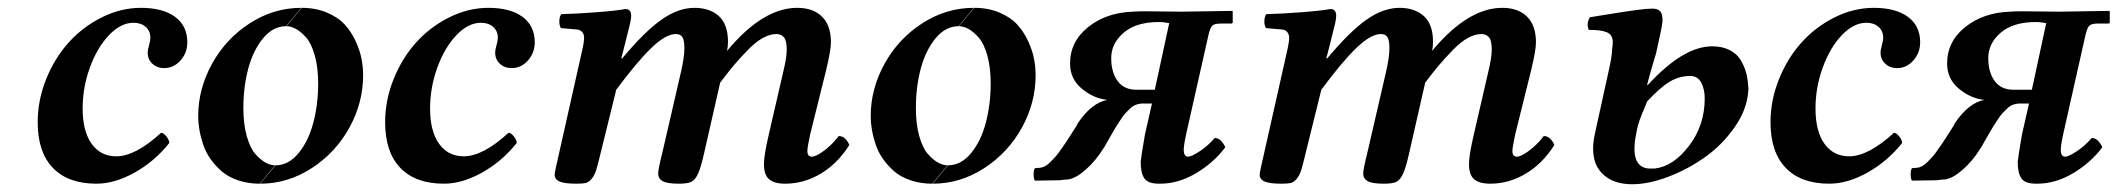

<svg xmlns="http://www.w3.org/2000/svg" viewBox="-20 -459 5404 490"><path d="M412.1 -94.2Q375 -47.4 324 -18.8Q272.9 9.8 226.1 9.8Q153.8 9.8 115 -30.5Q76.2 -70.8 76.2 -147Q76.2 -203.6 97.9 -257.3Q119.6 -311 155.5 -350.8Q191.4 -390.6 240 -414.8Q288.6 -439 339.8 -439Q395.5 -439 426.8 -416Q458 -393.1 458 -351.1Q458 -324.2 440.7 -304.7Q423.3 -285.2 398.9 -285.2Q380.9 -285.2 368.9 -296.4Q356.9 -307.6 356.9 -325.2Q356.9 -331.5 360.4 -343.5Q363.8 -355.5 363.8 -362.8Q363.8 -379.9 351.8 -390.4Q339.8 -400.9 320.8 -400.9Q288.1 -400.9 257.8 -368.9Q227.5 -336.9 209.2 -286.1Q190.9 -235.4 190.9 -182.1Q190.9 -124 213.9 -92Q236.8 -60.1 276.9 -60.1Q325.7 -60.1 391.1 -120.1Q397 -120.1 404.3 -111.3Q411.6 -102.5 412.1 -94.2Z M710.9 -392.1 750 -439Q786.1 -439 814.7 -426.8Q843.3 -414.6 860.1 -396Q877 -377.4 887.9 -353.3Q898.9 -329.1 902.8 -308.1Q906.7 -287.1 906.7 -267.1Q906.7 -196.8 871.6 -133.1Q836.4 -69.3 775.4 -29.8Q714.4 9.8 644 9.8L683.1 -37.1Q716.3 -37.1 741.7 -67.9Q767.1 -98.6 779.5 -145.5Q792 -192.4 792 -246.1Q792 -286.6 783.4 -317.1Q774.9 -347.7 761.7 -362.8Q748.5 -377.9 735.6 -385Q722.7 -392.1 710.9 -392.1ZM682.1 -37.1 643.1 9.8Q612.8 9.8 587.6 1.2Q562.5 -7.3 545.9 -21.7Q529.3 -36.1 517.1 -53.5Q504.9 -70.8 498.3 -90.8Q491.7 -110.8 488.8 -128.4Q485.8 -146 485.8 -162.1Q485.8 -232.4 521.2 -296.4Q556.6 -360.4 617.7 -399.7Q678.7 -439 749 -439L710 -392.1Q676.8 -392.1 651.4 -361.3Q626 -330.6 613.5 -283.7Q601.1 -236.8 601.1 -183.1Q601.1 -142.6 609.6 -112.1Q618.2 -81.5 631.3 -66.4Q644.5 -51.3 657.5 -44.2Q670.4 -37.1 682.1 -37.1Z M1298.8 -94.2Q1261.7 -47.4 1210.7 -18.8Q1159.7 9.8 1112.8 9.8Q1040.5 9.8 1001.7 -30.5Q962.9 -70.8 962.9 -147Q962.9 -203.6 984.6 -257.3Q1006.3 -311 1042.2 -350.8Q1078.1 -390.6 1126.7 -414.8Q1175.3 -439 1226.6 -439Q1282.2 -439 1313.5 -416Q1344.7 -393.1 1344.7 -351.1Q1344.7 -324.2 1327.4 -304.7Q1310.1 -285.2 1285.6 -285.2Q1267.6 -285.2 1255.6 -296.4Q1243.7 -307.6 1243.7 -325.2Q1243.7 -331.5 1247.1 -343.5Q1250.5 -355.5 1250.5 -362.8Q1250.5 -379.9 1238.5 -390.4Q1226.6 -400.9 1207.5 -400.9Q1174.8 -400.9 1144.5 -368.9Q1114.3 -336.9 1095.9 -286.1Q1077.6 -235.4 1077.6 -182.1Q1077.6 -124 1100.6 -92Q1123.5 -60.1 1163.6 -60.1Q1212.4 -60.1 1277.8 -120.1Q1283.7 -120.1 1291 -111.3Q1298.3 -102.5 1298.8 -94.2Z M1567.9 -318.8 1565.4 -310.1H1567.9Q1626 -379.4 1668.7 -409.2Q1711.4 -439 1752.4 -439Q1791 -439 1814.5 -418Q1837.9 -397 1837.9 -352.1Q1837.9 -339.8 1835.4 -329.1Q1926.8 -439 2014.6 -439Q2055.2 -439 2077.9 -416.5Q2100.6 -394 2100.6 -351.1Q2100.6 -331.5 2088.9 -282.2L2047.9 -117.2Q2040.5 -83.5 2040.5 -74.2Q2040.5 -59.1 2051.8 -59.1Q2062 -59.1 2082.5 -74Q2103 -88.9 2120.6 -111.8Q2130.4 -111.8 2137.5 -104.5Q2144.5 -97.2 2147.5 -88.9Q2117.7 -41.5 2074.7 -15.9Q2031.7 9.8 1983.9 9.8Q1956.1 9.8 1942.9 -1.5Q1929.7 -12.7 1929.7 -40Q1929.7 -63.5 1941.9 -115.2L1978.5 -273.9Q1987.8 -312 1987.8 -332Q1987.8 -355.5 1980.7 -363.8Q1973.6 -372.1 1961.4 -372.1Q1944.8 -372.1 1926.8 -362.1Q1908.7 -352.1 1888.9 -331.8Q1869.1 -311.5 1854 -293.7Q1838.9 -275.9 1817.9 -248L1777.8 -71.8Q1769 -32.2 1761.7 -16.1Q1754.4 0 1744.6 4.9Q1734.9 9.8 1712.9 9.8Q1682.1 9.8 1670.9 3.2Q1659.7 -3.4 1659.7 -16.1Q1659.7 -26.9 1670.9 -71.8L1717.8 -274.9Q1726.6 -312.5 1726.6 -335.9Q1726.6 -356 1721.7 -364Q1716.8 -372.1 1704.6 -372.1Q1679.2 -372.1 1642.6 -336.9Q1606 -301.8 1552.7 -230L1513.7 -71.8Q1506.3 -41 1502 -26.4Q1497.6 -11.7 1490 -2.7Q1482.4 6.3 1474.6 8.1Q1466.8 9.8 1450.7 9.8Q1421.4 9.8 1408.4 4.4Q1395.5 -1 1395.5 -13.2Q1395.5 -20 1407.7 -71.8L1464.8 -326.2Q1470.7 -350.6 1470.7 -362.8Q1470.7 -371.6 1465.6 -377.4Q1460.4 -383.3 1451.7 -383.8L1411.6 -387.2Q1407.2 -393.6 1407.5 -405.3Q1407.7 -417 1412.6 -422.9Q1449.7 -423.8 1501.5 -427.7Q1553.2 -431.6 1575.7 -436Q1590.8 -436 1590.8 -418.9Q1590.8 -411.6 1587.9 -398.4Q1585 -385.3 1578.4 -360.4Q1571.8 -335.4 1567.9 -318.8Z M2427.2 -392.1 2466.3 -439Q2502.4 -439 2531 -426.8Q2559.6 -414.6 2576.4 -396Q2593.3 -377.4 2604.2 -353.3Q2615.2 -329.1 2619.1 -308.1Q2623 -287.1 2623 -267.1Q2623 -196.8 2587.9 -133.1Q2552.7 -69.3 2491.7 -29.8Q2430.7 9.8 2360.4 9.8L2399.4 -37.1Q2432.6 -37.1 2458 -67.9Q2483.4 -98.6 2495.8 -145.5Q2508.3 -192.4 2508.3 -246.1Q2508.3 -286.6 2499.8 -317.1Q2491.2 -347.7 2478 -362.8Q2464.8 -377.9 2451.9 -385Q2439 -392.1 2427.2 -392.1ZM2398.4 -37.1 2359.4 9.8Q2329.1 9.8 2304 1.2Q2278.8 -7.3 2262.2 -21.7Q2245.6 -36.1 2233.4 -53.5Q2221.2 -70.8 2214.6 -90.8Q2208 -110.8 2205.1 -128.4Q2202.1 -146 2202.1 -162.1Q2202.1 -232.4 2237.5 -296.4Q2272.9 -360.4 2334 -399.7Q2395 -439 2465.3 -439L2426.3 -392.1Q2393.1 -392.1 2367.7 -361.3Q2342.3 -330.6 2329.8 -283.7Q2317.4 -236.8 2317.4 -183.1Q2317.4 -142.6 2325.9 -112.1Q2334.5 -81.5 2347.7 -66.4Q2360.8 -51.3 2373.8 -44.2Q2386.7 -37.1 2398.4 -37.1Z M2879.9 -230H2927.2L2963.9 -399.9Q2949.2 -402.8 2938 -402.8Q2879.4 -402.8 2847.7 -375.5Q2815.9 -348.1 2815.9 -311Q2815.9 -274.4 2832.3 -252.2Q2848.6 -230 2879.9 -230ZM2901.9 -115.2 2919.9 -194.8H2903.8H2894Q2886.2 -194.3 2878.9 -191.7Q2871.6 -189 2864.5 -182.4Q2857.4 -175.8 2852.3 -170.2Q2847.2 -164.6 2839.6 -153.1Q2832 -141.6 2827.6 -134.5Q2823.2 -127.4 2814.5 -112.1Q2805.7 -96.7 2801.3 -88.9Q2798.3 -83 2793.9 -77.1Q2775.9 -48.3 2751.2 -26.4Q2726.6 -4.4 2706.1 -1Q2697.8 -1 2684.1 1L2621.1 2Q2618.2 -2.4 2617.9 -13.4Q2617.7 -24.4 2621.1 -29.8L2633.8 -30.8Q2640.1 -31.2 2646.7 -34.7Q2653.3 -38.1 2660.6 -45.4Q2668 -52.7 2673.8 -59.3Q2679.7 -65.9 2687.7 -77.6Q2695.8 -89.4 2700.4 -95.9Q2705.1 -102.5 2713.1 -115.5Q2721.2 -128.4 2724.1 -132.8Q2726.6 -135.7 2731 -145Q2766.1 -196.8 2806.2 -204.1Q2771.5 -207.5 2741.2 -232.4Q2710.9 -257.3 2710.9 -296.9Q2710.9 -353 2757.1 -389.9Q2803.2 -426.8 2871.1 -429.2Q2882.3 -430.2 2904.8 -430.2L2997.1 -429.2L3125 -431.2L3126 -429.2V-401.9Q3126 -398.9 3121.1 -398.9H3095.2Q3078.6 -398.9 3073.2 -392.8Q3067.9 -386.7 3064 -369.1L3008.8 -124Q3001 -89.4 3001 -77.1Q3001 -59.1 3012.2 -59.1Q3020.5 -59.1 3041.5 -72.8Q3062.5 -86.4 3080.1 -106.9Q3089.4 -106.9 3096.7 -99.1Q3104 -91.3 3106.9 -83Q3077.6 -43.9 3032.7 -17.1Q2987.8 9.8 2940.9 9.8H2938Q2909.7 9.8 2900.4 -3.9Q2891.1 -17.6 2891.1 -45.9Q2891.6 -54.7 2901.9 -115.2Z M3367.2 -318.8 3364.7 -310.1H3367.2Q3425.3 -379.4 3468 -409.2Q3510.7 -439 3551.8 -439Q3590.3 -439 3613.8 -418Q3637.2 -397 3637.2 -352.1Q3637.2 -339.8 3634.8 -329.1Q3726.1 -439 3814 -439Q3854.5 -439 3877.2 -416.5Q3899.9 -394 3899.9 -351.1Q3899.9 -331.5 3888.2 -282.2L3847.2 -117.2Q3839.8 -83.5 3839.8 -74.2Q3839.8 -59.1 3851.1 -59.1Q3861.3 -59.1 3881.8 -74Q3902.3 -88.9 3919.9 -111.8Q3929.7 -111.8 3936.8 -104.5Q3943.8 -97.2 3946.8 -88.9Q3917 -41.5 3874 -15.9Q3831.1 9.8 3783.2 9.8Q3755.4 9.8 3742.2 -1.5Q3729 -12.7 3729 -40Q3729 -63.5 3741.2 -115.2L3777.8 -273.9Q3787.1 -312 3787.1 -332Q3787.1 -355.5 3780 -363.8Q3772.9 -372.1 3760.7 -372.1Q3744.1 -372.1 3726.1 -362.1Q3708 -352.1 3688.2 -331.8Q3668.5 -311.5 3653.3 -293.7Q3638.2 -275.9 3617.2 -248L3577.1 -71.8Q3568.4 -32.2 3561 -16.1Q3553.7 0 3543.9 4.9Q3534.2 9.8 3512.2 9.8Q3481.4 9.8 3470.2 3.2Q3459 -3.4 3459 -16.1Q3459 -26.9 3470.2 -71.8L3517.1 -274.9Q3525.9 -312.5 3525.9 -335.9Q3525.9 -356 3521 -364Q3516.1 -372.1 3503.9 -372.1Q3478.5 -372.1 3441.9 -336.9Q3405.3 -301.8 3352.1 -230L3313 -71.8Q3305.7 -41 3301.3 -26.4Q3296.9 -11.7 3289.3 -2.7Q3281.7 6.3 3273.9 8.1Q3266.1 9.8 3250 9.8Q3220.7 9.8 3207.8 4.4Q3194.8 -1 3194.8 -13.2Q3194.8 -20 3207 -71.8L3264.2 -326.2Q3270 -350.6 3270 -362.8Q3270 -371.6 3264.9 -377.4Q3259.8 -383.3 3251 -383.8L3210.9 -387.2Q3206.5 -393.6 3206.8 -405.3Q3207 -417 3211.9 -422.9Q3249 -423.8 3300.8 -427.7Q3352.5 -431.6 3375 -436Q3390.1 -436 3390.1 -418.9Q3390.1 -411.6 3387.2 -398.4Q3384.3 -385.3 3377.7 -360.4Q3371.1 -335.4 3367.2 -318.8Z M4183.6 -200.2Q4181.6 -194.3 4175.8 -180.9Q4169.9 -167.5 4164.6 -152.8Q4159.2 -138.2 4156.7 -123Q4154.3 -111.3 4152.3 -97.2Q4145 -31.7 4188.5 -28.8H4202.6Q4250.5 -34.2 4290.5 -86.7Q4330.6 -139.2 4330.6 -208Q4330.6 -231.4 4321.5 -248.3Q4312.5 -265.1 4293.5 -265.1Q4265.6 -265.1 4241.5 -250.7Q4217.3 -236.3 4183.6 -200.2ZM4194.3 -282.2 4183.6 -243.2 4185.5 -242.2Q4275.9 -340.8 4349.6 -340.8Q4375 -340.8 4393.6 -331.5Q4412.1 -322.3 4421.9 -306.4Q4431.6 -290.5 4436 -274.4Q4440.4 -258.3 4441.4 -240.2Q4442.9 -232.4 4441.4 -223.1Q4437.5 -177.7 4406.2 -133.3Q4375 -88.9 4331.3 -57.9Q4287.6 -26.9 4237.5 -7.8Q4187.5 11.2 4145.5 11.2Q4101.6 11.2 4075.4 -10.3Q4049.3 -31.7 4046.4 -67.9Q4043.9 -89.4 4050.8 -120.1L4086.4 -282.2Q4093.8 -315.9 4093.8 -328.1Q4096.7 -349.6 4095.7 -356.9Q4092.8 -372.6 4079.6 -377Q4065.9 -382.8 4034.7 -382.8Q4027.8 -398.4 4037.6 -415Q4047.4 -416.5 4087.9 -423.1Q4128.4 -429.7 4155.3 -433.3Q4182.1 -437 4196.8 -437Q4218.8 -437 4221.7 -419.9Q4223.6 -410.2 4222.7 -403.8Q4222.2 -392.6 4206.5 -323.2Q4206.1 -321.8 4201.4 -306.2Q4196.8 -290.5 4194.3 -282.2Z M4834.5 -94.2Q4797.4 -47.4 4746.3 -18.8Q4695.3 9.8 4648.4 9.8Q4576.2 9.8 4537.4 -30.5Q4498.5 -70.8 4498.5 -147Q4498.5 -203.6 4520.3 -257.3Q4542 -311 4577.9 -350.8Q4613.8 -390.6 4662.4 -414.8Q4710.9 -439 4762.2 -439Q4817.9 -439 4849.1 -416Q4880.4 -393.1 4880.4 -351.1Q4880.4 -324.2 4863 -304.7Q4845.7 -285.2 4821.3 -285.2Q4803.2 -285.2 4791.3 -296.4Q4779.3 -307.6 4779.3 -325.2Q4779.3 -331.5 4782.7 -343.5Q4786.1 -355.5 4786.1 -362.8Q4786.1 -379.9 4774.2 -390.4Q4762.2 -400.9 4743.2 -400.9Q4710.4 -400.9 4680.2 -368.9Q4649.9 -336.9 4631.6 -286.1Q4613.3 -235.4 4613.3 -182.1Q4613.3 -124 4636.2 -92Q4659.2 -60.1 4699.2 -60.1Q4748 -60.1 4813.5 -120.1Q4819.3 -120.1 4826.7 -111.3Q4834 -102.5 4834.5 -94.2Z M5118.2 -230H5165.5L5202.1 -399.9Q5187.5 -402.8 5176.3 -402.8Q5117.7 -402.8 5085.9 -375.5Q5054.2 -348.1 5054.2 -311Q5054.2 -274.4 5070.6 -252.2Q5086.9 -230 5118.2 -230ZM5140.1 -115.2 5158.2 -194.8H5142.1H5132.3Q5124.5 -194.3 5117.2 -191.7Q5109.9 -189 5102.8 -182.4Q5095.7 -175.8 5090.6 -170.2Q5085.4 -164.6 5077.9 -153.1Q5070.3 -141.6 5065.9 -134.5Q5061.5 -127.4 5052.7 -112.1Q5043.9 -96.7 5039.6 -88.9Q5036.6 -83 5032.2 -77.1Q5014.2 -48.3 4989.5 -26.4Q4964.8 -4.4 4944.3 -1Q4936 -1 4922.4 1L4859.4 2Q4856.4 -2.4 4856.2 -13.4Q4856 -24.4 4859.4 -29.8L4872.1 -30.8Q4878.4 -31.2 4885 -34.7Q4891.6 -38.1 4898.9 -45.4Q4906.2 -52.7 4912.1 -59.3Q4918 -65.9 4926 -77.6Q4934.1 -89.4 4938.7 -95.9Q4943.4 -102.5 4951.4 -115.5Q4959.5 -128.4 4962.4 -132.8Q4964.8 -135.7 4969.2 -145Q5004.4 -196.8 5044.4 -204.1Q5009.8 -207.5 4979.5 -232.4Q4949.2 -257.3 4949.2 -296.9Q4949.2 -353 4995.4 -389.9Q5041.5 -426.8 5109.4 -429.2Q5120.6 -430.2 5143.1 -430.2L5235.4 -429.2L5363.3 -431.2L5364.3 -429.2V-401.9Q5364.3 -398.9 5359.4 -398.9H5333.5Q5316.9 -398.9 5311.5 -392.8Q5306.2 -386.7 5302.2 -369.1L5247.1 -124Q5239.3 -89.4 5239.3 -77.1Q5239.3 -59.1 5250.5 -59.1Q5258.8 -59.1 5279.8 -72.8Q5300.8 -86.4 5318.4 -106.9Q5327.6 -106.9 5335 -99.1Q5342.3 -91.3 5345.2 -83Q5315.9 -43.9 5271 -17.1Q5226.1 9.8 5179.2 9.8H5176.3Q5147.9 9.8 5138.7 -3.9Q5129.4 -17.6 5129.4 -45.9Q5129.9 -54.7 5140.1 -115.2Z"/></svg>

Font: Common Serif SemiBold
Style: Italic
Weight: 600
Italic angle: -12°
Designer: Philipp H. Poll, Khaled Hosny
Foundry: Stefan Peev, Context Ltd.
Version: Version 1.026